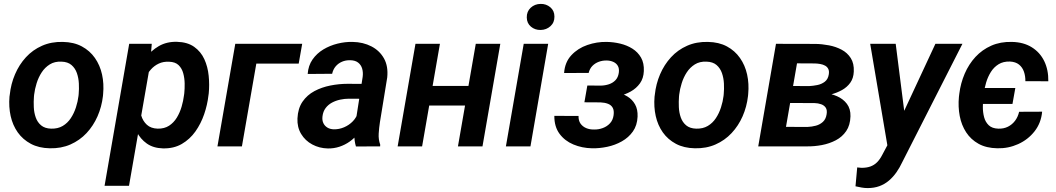

<svg xmlns="http://www.w3.org/2000/svg" viewBox="-20 -754 5439 989"><path d="M28.8 -255.9 30.3 -266.1Q36.1 -321.8 57.4 -371.3Q78.6 -420.9 113.5 -459Q148.4 -497.1 196.5 -518.3Q244.6 -539.6 303.7 -538.1Q360.4 -537.1 401.6 -514.9Q442.9 -492.7 469 -455.3Q495.1 -418 505.6 -370.4Q516.1 -322.8 511.2 -270L510.3 -259.3Q503.9 -204.1 482.4 -155Q460.9 -106 425.8 -68.4Q390.6 -30.8 342.8 -9.8Q294.9 11.2 236.3 9.8Q180.2 8.8 138.9 -13.2Q97.7 -35.2 71.5 -72Q45.4 -108.9 34.9 -156.2Q24.4 -203.6 28.8 -255.9ZM155.8 -266.1 154.8 -255.4Q152.8 -230.5 154.1 -202.1Q155.3 -173.8 164.1 -148.9Q172.9 -124 191.9 -108.2Q210.9 -92.3 243.2 -91.3Q277.8 -90.3 303 -105.2Q328.1 -120.1 344.7 -145.3Q361.3 -170.4 371.1 -200.7Q380.9 -231 384.3 -259.8L385.3 -270Q387.7 -294.9 386.2 -323.7Q384.8 -352.5 376 -377.7Q367.2 -402.8 348.1 -419.2Q329.1 -435.5 296.4 -436.5Q261.7 -438 236.6 -422.4Q211.4 -406.7 194.8 -381.3Q178.2 -356 168.7 -325.4Q159.2 -294.9 155.8 -266.1Z M752.9 -419.4 644.5 203.1H518.6L645.5 -528.3H761.7ZM1055.2 -272.5 1053.7 -262.2Q1048.3 -214.4 1031.7 -165.8Q1015.1 -117.2 986.6 -76.9Q958 -36.6 916.5 -12.5Q875 11.7 818.8 10.3Q769.5 8.8 736.3 -14.6Q703.1 -38.1 683.8 -75.7Q664.6 -113.3 656.7 -157.2Q648.9 -201.2 650.9 -243.2L654.8 -276.4Q662.6 -321.3 680.9 -368.2Q699.2 -415 728.5 -454.1Q757.8 -493.2 798.3 -516.6Q838.9 -540 891.6 -538.6Q945.8 -537.1 980.2 -512.7Q1014.6 -488.3 1032.5 -449.2Q1050.3 -410.2 1054.9 -363.8Q1059.6 -317.4 1055.2 -272.5ZM927.7 -262.7 929.2 -273.4Q931.6 -296.4 931.2 -324Q930.7 -351.6 923.8 -376.7Q917 -401.9 899.9 -418.5Q882.8 -435.1 851.1 -436Q821.3 -437.5 797.9 -426.5Q774.4 -415.5 757.3 -396.2Q740.2 -377 729.2 -352.3Q718.3 -327.6 713.4 -301.3L701.2 -219.2Q699.2 -188 707.5 -159.2Q715.8 -130.4 736.6 -111.3Q757.3 -92.3 792.5 -91.3Q826.7 -90.8 850.8 -106.4Q875 -122.1 890.9 -148.2Q906.7 -174.3 915.5 -204.6Q924.3 -234.9 927.7 -262.7Z M1536.6 -528.3 1518.6 -426.3H1300.3L1226.1 0H1100.1L1191.9 -528.3Z M1809.6 -112.3 1848.1 -357.9Q1851.1 -381.3 1845.5 -400.6Q1839.8 -419.9 1824.7 -431.6Q1809.6 -443.4 1783.7 -443.8Q1760.7 -444.3 1741.5 -436Q1722.2 -427.7 1709 -412.1Q1695.8 -396.5 1690.9 -374L1564.9 -373Q1567.9 -416 1589.8 -447.5Q1611.8 -479 1645.5 -499.3Q1679.2 -519.5 1718.8 -529.3Q1758.3 -539.1 1796.4 -538.1Q1850.6 -537.1 1893.1 -515.1Q1935.5 -493.2 1958 -452.9Q1980.5 -412.6 1974.6 -355L1937 -124.5Q1932.6 -96.2 1930.7 -66.2Q1928.7 -36.1 1938.5 -8.8L1938 0L1813.5 0.5Q1805.2 -26.9 1805.4 -55.7Q1805.7 -84.5 1809.6 -112.3ZM1862.8 -321.8 1850.1 -245.1 1777.3 -245.6Q1754.9 -245.6 1732.2 -240.7Q1709.5 -235.8 1689.9 -225.3Q1670.4 -214.8 1657.2 -197.3Q1644 -179.7 1641.1 -154.3Q1638.7 -134.8 1645.5 -120.1Q1652.3 -105.5 1666.3 -96.9Q1680.2 -88.4 1699.7 -87.9Q1726.6 -87.4 1752.4 -98.4Q1778.3 -109.4 1797.6 -129.4Q1816.9 -149.4 1824.2 -175.8L1854 -119.1Q1843.3 -90.3 1824.7 -66.4Q1806.2 -42.5 1781.7 -25.1Q1757.3 -7.8 1728.8 1.7Q1700.2 11.2 1668.9 10.7Q1625 9.8 1588.6 -9.8Q1552.2 -29.3 1531.2 -64Q1510.3 -98.6 1512.2 -144Q1514.6 -195.8 1538.3 -230.2Q1562 -264.6 1599.6 -284.7Q1637.2 -304.7 1681.9 -313.5Q1726.6 -322.3 1770 -322.3Z M2432.6 -311.5 2414.6 -210.4H2150.4L2168.5 -311.5ZM2246.1 -528.3 2154.3 0H2028.3L2120.1 -528.3ZM2557.1 -528.3 2465.3 0H2338.9L2430.7 -528.3Z M2803.7 -528.3 2712.4 0H2585.9L2677.7 -528.3ZM2693.4 -664.1Q2692.9 -694.8 2713.6 -714.1Q2734.4 -733.4 2764.6 -733.9Q2793.5 -734.4 2814.7 -716.6Q2835.9 -698.7 2835.9 -668.5Q2836.4 -638.2 2815.4 -619.1Q2794.4 -600.1 2764.6 -599.6Q2735.8 -599.1 2714.8 -616.7Q2693.8 -634.3 2693.4 -664.1Z M3102.1 -251.5 2994.6 -252 3005.4 -313.5 3075.2 -313Q3097.2 -313.5 3116.9 -320.1Q3136.7 -326.7 3150.4 -341.1Q3164.1 -355.5 3167.5 -379.4Q3170.4 -400.4 3162.8 -414.1Q3155.3 -427.7 3140.1 -434.8Q3125 -441.9 3106 -442.4Q3084 -442.9 3064.7 -435.8Q3045.4 -428.7 3031.5 -414.6Q3017.6 -400.4 3012.2 -378.4L2885.7 -377.9Q2889.6 -433.6 2923.1 -469.5Q2956.5 -505.4 3005.4 -522.2Q3054.2 -539.1 3105 -538.1Q3140.1 -537.6 3174.8 -529.3Q3209.5 -521 3237.5 -503.4Q3265.6 -485.8 3282 -457.3Q3298.3 -428.7 3296.4 -387.7Q3294.9 -350.6 3276.4 -324.7Q3257.8 -298.8 3229 -282.7Q3200.2 -266.6 3167 -259Q3133.8 -251.5 3102.1 -251.5ZM3001 -287.1 3093.3 -286.6Q3125 -285.6 3156.2 -278.8Q3187.5 -272 3212.2 -256.8Q3236.8 -241.7 3251.2 -216.3Q3265.6 -190.9 3264.2 -153.3Q3262.2 -107.9 3240 -76.7Q3217.8 -45.4 3183.1 -25.9Q3148.4 -6.3 3107.9 2.2Q3067.4 10.7 3029.3 9.8Q2978 8.8 2933.6 -9.8Q2889.2 -28.3 2862.1 -64.9Q2835 -101.6 2835.4 -157.2L2960 -156.7Q2959.5 -132.8 2970.2 -117.4Q2981 -102.1 2999.3 -94.2Q3017.6 -86.4 3040.5 -86.9Q3063.5 -86.4 3085.2 -94.5Q3106.9 -102.5 3122.1 -118.9Q3137.2 -135.3 3140.6 -160.2Q3144 -184.6 3136.2 -198.7Q3128.4 -212.9 3112.1 -219.2Q3095.7 -225.6 3073.7 -226.6L2990.2 -227.1Z M3351.6 -255.9 3353 -266.1Q3358.9 -321.8 3380.1 -371.3Q3401.4 -420.9 3436.3 -459Q3471.2 -497.1 3519.3 -518.3Q3567.4 -539.6 3626.5 -538.1Q3683.1 -537.1 3724.4 -514.9Q3765.6 -492.7 3791.7 -455.3Q3817.9 -418 3828.4 -370.4Q3838.9 -322.8 3834 -270L3833 -259.3Q3826.7 -204.1 3805.2 -155Q3783.7 -106 3748.5 -68.4Q3713.4 -30.8 3665.5 -9.8Q3617.7 11.2 3559.1 9.8Q3502.9 8.8 3461.7 -13.2Q3420.4 -35.2 3394.3 -72Q3368.2 -108.9 3357.7 -156.2Q3347.2 -203.6 3351.6 -255.9ZM3478.5 -266.1 3477.5 -255.4Q3475.6 -230.5 3476.8 -202.1Q3478 -173.8 3486.8 -148.9Q3495.6 -124 3514.6 -108.2Q3533.7 -92.3 3565.9 -91.3Q3600.6 -90.3 3625.7 -105.2Q3650.9 -120.1 3667.5 -145.3Q3684.1 -170.4 3693.8 -200.7Q3703.6 -231 3707 -259.8L3708 -270Q3710.4 -294.9 3709 -323.7Q3707.5 -352.5 3698.7 -377.7Q3689.9 -402.8 3670.9 -419.2Q3651.9 -435.5 3619.1 -436.5Q3584.5 -438 3559.3 -422.4Q3534.2 -406.7 3517.6 -381.3Q3501 -356 3491.5 -325.4Q3481.9 -294.9 3478.5 -266.1Z M4171.9 -223.1 4004.9 -223.6 4019.5 -311 4147 -310.5Q4168 -311.5 4189.9 -315.9Q4211.9 -320.3 4228.5 -333Q4245.1 -345.7 4249 -370.1Q4252 -387.7 4246.6 -398.7Q4241.2 -409.7 4230.2 -415.8Q4219.2 -421.9 4205.3 -424.3Q4191.4 -426.8 4177.2 -427.2L4085.4 -427.7L4011.2 0H3885.7L3977.1 -528.3L4180.2 -527.8Q4214.4 -527.3 4250 -520.5Q4285.6 -513.7 4315.2 -498Q4344.7 -482.4 4362.3 -454.8Q4379.9 -427.2 4377.9 -385.3Q4376.5 -351.1 4359.9 -327.9Q4343.3 -304.7 4316.9 -290Q4290.5 -275.4 4260.3 -267.6Q4230 -259.8 4201.2 -257.3ZM4136.7 0H3929.7L3993.7 -100.6L4139.6 -100.1Q4162.1 -101.1 4182.9 -106.7Q4203.6 -112.3 4218.8 -126.2Q4233.9 -140.1 4237.8 -164.6Q4241.7 -186.5 4233.6 -199Q4225.6 -211.4 4209.7 -217Q4193.8 -222.7 4174.8 -223.1L4038.1 -223.6L4054.7 -311L4200.2 -310.5L4225.6 -275.9Q4260.3 -272 4291.7 -258.3Q4323.2 -244.6 4342.5 -219Q4361.8 -193.4 4360.8 -154.8Q4359.4 -108.9 4338.9 -78.9Q4318.4 -48.8 4285.4 -31.5Q4252.4 -14.2 4213.6 -6.8Q4174.8 0.5 4136.7 0Z M4582.5 -64.9 4798.3 -528.3H4937.5L4627.9 80.6Q4614.7 108.9 4597.7 133.3Q4580.6 157.7 4558.8 176.3Q4537.1 194.8 4510 204.8Q4482.9 214.8 4449.2 214.8Q4433.1 214.8 4417.5 211.9Q4401.9 209 4386.7 205.6L4395.5 108.4Q4400.9 108.9 4406.2 109.4Q4411.6 109.9 4416.5 110.4Q4442.9 110.8 4462.9 103.8Q4482.9 96.7 4497.8 81.8Q4512.7 66.9 4524.4 43.9ZM4593.8 -528.3 4644 -132.8 4640.1 -1.5 4554.2 14.2 4462.4 -528.3Z M5210 -300.8 5195.3 -218.8H4987.8L5002.4 -300.8ZM5122.1 -91.3Q5149.9 -90.3 5171.9 -101.3Q5193.8 -112.3 5208.7 -132.1Q5223.6 -151.9 5229.5 -178.2L5348.1 -178.7Q5342.8 -120.6 5309.1 -77.6Q5275.4 -34.7 5224.6 -11.7Q5173.8 11.2 5117.2 9.8Q5060.5 8.8 5020.8 -13.2Q4981 -35.2 4956.8 -72.3Q4932.6 -109.4 4923.6 -156.5Q4914.6 -203.6 4919.4 -254.9L4921.4 -271Q4928.2 -325.7 4949.2 -374.5Q4970.2 -423.3 5004.6 -460.7Q5039.1 -498 5086.2 -518.8Q5133.3 -539.6 5191.9 -538.1Q5252 -537.1 5294.4 -510.7Q5336.9 -484.4 5358.9 -439.2Q5380.9 -394 5379.9 -335.4L5261.7 -335.9Q5262.2 -361.8 5254.4 -384.5Q5246.6 -407.2 5229 -421.4Q5211.4 -435.5 5182.6 -437Q5147.9 -438 5123.8 -423.1Q5099.6 -408.2 5084 -383.3Q5068.4 -358.4 5059.6 -328.9Q5050.8 -299.3 5047.4 -271L5045.4 -255.4Q5043 -231.4 5042.7 -203.6Q5042.5 -175.8 5049.1 -150.6Q5055.7 -125.5 5073 -108.9Q5090.3 -92.3 5122.1 -91.3Z"/></svg>

Font: Roboto SemiBold
Style: Italic
Weight: 600
Designer: Christian Robertson
Foundry: Google
Version: Version 3.009; 2024